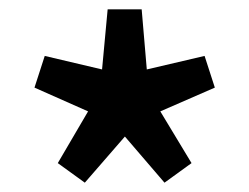

<svg xmlns="http://www.w3.org/2000/svg" viewBox="-20 -825 535 412"><path d="M162 -433 104 -475 169 -586 54 -637 76 -705 199 -676 211 -805H284L295 -676L419 -705L441 -637L324 -586L391 -475L333 -433L248 -532Z"/></svg>

Font: Noto Sans JP Thin SemiBold
Style: Regular
Weight: 600
Version: Version 2.004-H2;hotconv 1.0.118;makeotfexe 2.5.65603